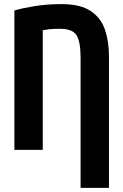

<svg xmlns="http://www.w3.org/2000/svg" viewBox="-20 -729 600 934"><path d="M372 185V-450Q372 -524 353 -556.5Q334 -589 270 -589Q257 -589 244 -588.5Q231 -588 217 -586.5Q203 -585 188 -582V0H50V-678Q91 -690 150.5 -699.5Q210 -709 279 -709Q371 -709 421 -675.5Q471 -642 490.5 -585Q510 -528 510 -456V185Z"/></svg>

Font: Ubuntu Sans Mono
Style: Bold
Weight: 700
Monospace: yes
Designer: Dalton Maag Ltd
Foundry: Dalton Maag Ltd
Version: Version 1.006